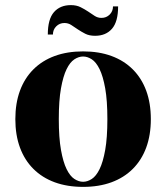

<svg xmlns="http://www.w3.org/2000/svg" viewBox="-20 -716 650 751"><path d="M40 0ZM305 -5Q322 -5 339 -16Q356 -27 369.5 -54.5Q383 -82 391.5 -129.5Q400 -177 400 -250Q400 -323 391.5 -370.5Q383 -418 369.5 -445.5Q356 -473 339 -484Q322 -495 305 -495Q288 -495 271 -484Q254 -473 240.5 -445.5Q227 -418 218.5 -370.5Q210 -323 210 -250Q210 -177 218.5 -129.5Q227 -82 240.5 -54.5Q254 -27 271 -16Q288 -5 305 -5ZM305 -515Q367 -515 416 -497Q465 -479 499.5 -444.5Q534 -410 552 -361Q570 -312 570 -250Q570 -188 552 -139Q534 -90 499.5 -55.5Q465 -21 416 -3Q367 15 305 15Q243 15 194 -3Q145 -21 110.5 -55.5Q76 -90 58 -139Q40 -188 40 -250Q40 -312 58 -361Q76 -410 110.5 -444.5Q145 -479 194 -497Q243 -515 305 -515ZM352 -576Q329 -576 313.5 -584Q298 -592 284.5 -601Q271 -610 259 -618Q247 -626 232 -626Q213 -626 200 -613Q187 -600 187 -581H167Q167 -641 191 -668.5Q215 -696 257 -696Q279 -696 295 -688Q311 -680 324.5 -671Q338 -662 350 -654Q362 -646 377 -646Q396 -646 409 -659Q422 -672 422 -691H442Q442 -631 418 -603.5Q394 -576 352 -576Z"/></svg>

Font: Yeseva One
Style: Regular
Weight: 400
Designer: Jovanny Lemonad
Foundry: Jovanny Lemonad
Version: Version 2.001; ttfautohint (v0.91) -l 8 -r 50 -G 200 -x 0 -w